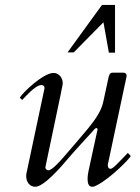

<svg xmlns="http://www.w3.org/2000/svg" viewBox="-20 -728 554 762"><path d="M407.7 -73.7C461.9 -330.1 477.1 -400.4 481.4 -420.4C482.4 -424.8 482.4 -426.8 482.4 -427.7C482.4 -435.1 477.1 -439.5 470.7 -439.5H426.3C415.5 -439.5 412.1 -427.7 410.6 -419.9L389.6 -322.8C381.8 -287.6 359.4 -254.9 329.6 -218.3C302.7 -185.5 262.7 -139.6 232.9 -105C218.3 -88.4 186.5 -52.2 172.4 -52.2C165.5 -52.2 160.2 -57.1 160.2 -63V-64.9C228.5 -388.2 229 -392.6 229 -397C229 -421.9 211.9 -438.5 192.4 -438.5C151.4 -438.5 68.8 -359.4 58.6 -340.3L67.9 -331.1C78.1 -340.8 119.6 -390.6 144.5 -390.6C151.4 -390.6 156.7 -385.7 156.7 -379.9V-377.9L85 -40C84 -36.1 84 -32.7 84 -28.8C84 -7.3 96.7 13.2 120.1 13.2C154.3 13.2 223.1 -66.4 248 -96.2C276.4 -129.9 317.9 -173.8 347.7 -207C352.5 -212.9 357.4 -219.7 362.8 -219.7C365.2 -219.7 367.2 -218.3 367.2 -214.4L331.5 -50.3C329.6 -41.5 327.6 -29.3 327.6 -17.6C327.6 -1.5 331.5 13.2 345.7 13.2C352.5 13.2 356 11.7 366.2 6.3C415.5 -19 490.7 -93.3 499 -108.9L487.3 -121.1C450.7 -83.5 428.7 -58.1 418.9 -58.1C411.1 -58.1 407.7 -64 407.7 -73.7ZM390.6 -639.6 412.1 -519H436.5V-708.5H384.8L248 -520H272.5Z"/></svg>

Font: Cardo
Style: Italic
Weight: 400
Designer: David J. Perry
Foundry: David J. Perry
Version: Version 0.99